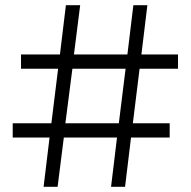

<svg xmlns="http://www.w3.org/2000/svg" viewBox="-20 -720 736 740"><path d="M518 -455 492 -245H634V-190H485L462 0H408L431 -190H226L202 0H148L171 -190H29V-245H178L204 -455H61V-510H211L234 -700H289L265 -510H471L494 -700H548L525 -510H666V-455ZM464 -455H259L232 -245H438Z"/></svg>

Font: Montserrat-Regular
Style: Regular
Weight: 400
Version: Version 7.200